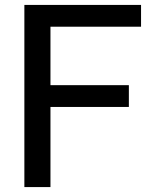

<svg xmlns="http://www.w3.org/2000/svg" viewBox="-20 -760 616 780"><path d="M79 0V-740H553V-651.5H185V-414H503.5V-325.5H185V0Z"/></svg>

Font: Encode Sans Md
Style: Regular
Weight: 500
Designer: Multiple Designers
Foundry: Impallari Type
Version: Version 3.002; ttfautohint (v1.8.3) -l 8 -r 50 -G 200 -x 14 